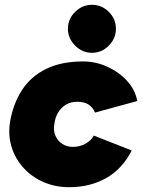

<svg xmlns="http://www.w3.org/2000/svg" viewBox="-20 -768 597 800"><path d="M268 12Q210 12 161 -9.5Q112 -31 77.5 -69Q43 -107 28 -156.5Q13 -206 22 -261Q35 -336 71.5 -392.5Q108 -449 171.5 -480.5Q235 -512 326 -512Q378 -512 426 -490.5Q474 -469 508.5 -432Q543 -395 552 -347L376 -299Q366 -322 348 -333Q330 -344 302 -344Q274 -344 254 -331.5Q234 -319 222 -299Q210 -279 207 -254Q201 -226 210.5 -203.5Q220 -181 239.5 -168.5Q259 -156 283 -156Q314 -156 337.5 -170Q361 -184 371 -203L529 -141Q489 -63 421.5 -25.5Q354 12 268 12ZM363 -548Q323 -548 293 -578Q263 -608 263 -648Q263 -689 293 -718.5Q323 -748 363 -748Q404 -748 433.5 -718.5Q463 -689 463 -648Q463 -608 433.5 -578Q404 -548 363 -548Z"/></svg>

Font: Figtree Light Black
Style: Italic
Weight: 900
Italic angle: -9.5°
Version: Version 2.000